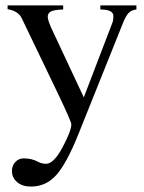

<svg xmlns="http://www.w3.org/2000/svg" viewBox="-20 -470 531 708"><path d="M483 -450V-435Q465 -433 454.5 -422.5Q444 -412 433 -384L269 25Q226 132 188 175Q150 218 94 218Q62 218 43 201.5Q24 185 24 160Q24 141 36.5 127.5Q49 114 67 114Q98 114 121 127Q134 134 150 134Q178 134 210.5 73.5Q243 13 243 -12Q243 -21 197 -118L61 -401Q48 -430 8 -436V-450H213V-435Q181 -434 168.5 -428Q156 -422 156 -408Q156 -397 169 -367L289 -111L394 -385Q398 -394 398 -411Q398 -435 350 -435V-450Z"/></svg>

Font: STIX MathJax Alphabets
Style: Regular
Weight: 400
Designer: MicroPress Inc., with final additions and corrections provided by Coen Hoffman, Elsevier (retired)
Version: Version 1.1.1